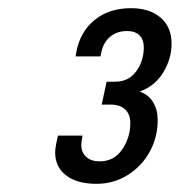

<svg xmlns="http://www.w3.org/2000/svg" viewBox="-20 -874 440 470"><path d="M115 -501Q115 -514 122 -542H182Q179 -526 179 -519Q179 -501 191 -490Q203 -479 224 -479Q259 -479 279 -508Q299 -537 299 -573Q299 -594 286.5 -606Q274 -618 250 -618H229L241 -674H262Q295 -674 313.5 -699.5Q332 -725 332 -758Q332 -777 321.5 -787.5Q311 -798 291 -798Q266 -798 249.5 -784Q233 -770 228 -746L226 -736H165L167 -747Q176 -796 211.5 -825Q247 -854 301 -854Q346 -854 373 -831Q400 -808 400 -767Q400 -730 379.5 -696.5Q359 -663 322 -650Q344 -642 355 -623.5Q366 -605 366 -580Q366 -538 346.5 -502.5Q327 -467 292.5 -445.5Q258 -424 216 -424Q169 -424 142 -444.5Q115 -465 115 -501Z"/></svg>

Font: D-DIN
Style: DIN-Italic
Weight: 400
Italic angle: -12°
Designer: Charles Nix
Foundry: Datto Inc.
Version: Version 1.00